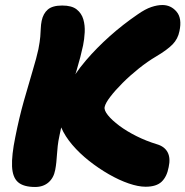

<svg xmlns="http://www.w3.org/2000/svg" viewBox="-20 -733 739 765"><path d="M560 11Q531 11 493 -2Q455 -15 414 -38.5Q373 -62 335 -92Q297 -122 268 -156Q239 -190 224 -225Q224 -226 224 -226Q220 -210 217 -193Q212 -170 210 -151.5Q208 -133 207 -117.5Q206 -102 204.5 -87Q203 -72 200 -56Q194 -24 173 -6Q152 12 120 12Q74 12 52 -7Q30 -26 28 -70Q26 -114 41 -187Q56 -263 75 -330.5Q94 -398 110 -451Q126 -504 133 -537Q139 -568 140.5 -587Q142 -606 142.5 -620.5Q143 -635 146 -650Q152 -679 170.5 -695Q189 -711 228 -711Q266 -711 285.5 -695.5Q305 -680 312 -656Q319 -632 317.5 -604Q316 -576 311 -552Q302 -509 285 -452Q283 -444 280 -437Q299 -465 323 -493Q365 -542 417 -588.5Q469 -635 529 -676Q559 -697 583 -705Q607 -713 627 -713Q661 -713 683.5 -686.5Q706 -660 695 -609Q689 -578 667.5 -556Q646 -534 602 -508Q568 -488 533 -460Q498 -432 468.5 -402.5Q439 -373 419.5 -347.5Q400 -322 397 -307Q394 -294 410 -274Q426 -254 455.5 -232Q485 -210 524 -190.5Q563 -171 606 -158Q636 -149 648 -126Q660 -103 652 -67Q645 -29 624 -9Q603 11 560 11Z"/></svg>

Font: Shantell Sans Light ExtraBold
Style: Italic
Weight: 800
Italic angle: -11°
Version: Version 1.008;[ac192a2d6]